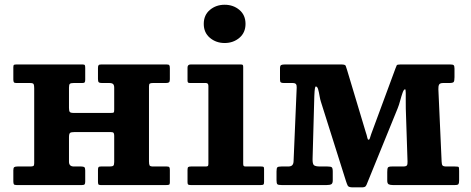

<svg xmlns="http://www.w3.org/2000/svg" viewBox="-20 -798 2032 828"><path d="M622.5 -102.5V-426Q622.5 -435.5 626.3 -437.7Q630 -440 639.5 -440H694.5Q704.5 -440 708.5 -442.7Q712.5 -445.5 712.5 -456V-504Q712.5 -513.5 710 -516.8Q707.5 -520 698.5 -520H416.5Q408 -520 405.3 -517Q402.5 -514 402.5 -505V-457Q402.5 -446 406.3 -443Q410 -440 420 -440H451.5Q463 -440 467.7 -435.5Q472.5 -431 472.5 -419.5V-326Q472.5 -315 470.6 -313Q468.7 -311 457.5 -311H297.5Q284 -311 280.8 -315.5Q277.5 -320 277.5 -332.5V-420.5Q277.5 -433.5 281.5 -436.7Q285.5 -440 297.5 -440H335Q343 -440 345.3 -443.2Q347.5 -446.5 347.5 -454.5V-504.5Q347.5 -513 346 -516.5Q344.5 -520 336.5 -520H53Q45 -520 41.2 -518.8Q37.5 -517.5 37.5 -509V-455Q37.5 -446.5 40 -443.2Q42.5 -440 50.5 -440H109.5Q122.5 -440 125 -435.2Q127.5 -430.5 127.5 -417.5V-94Q127.5 -84.5 124 -82.3Q120.5 -80 110.5 -80H55.5Q46 -80 41.7 -77.3Q37.5 -74.5 37.5 -64V-16Q37.5 -6.5 40 -3.2Q42.5 0 51.5 0H333.5Q342 0 344.8 -3Q347.5 -6 347.5 -15V-63Q347.5 -74 343.8 -77Q340 -80 330 -80H298.5Q277.5 -80 277.5 -100.5V-205.5Q277.5 -221.5 282.3 -225Q287 -228.5 302 -228.5H457Q466.7 -228.5 469.6 -225.2Q472.5 -222 472.5 -213V-99.5Q472.5 -86.5 468.5 -83.3Q464.5 -80 452.5 -80H415Q407 -80 404.8 -77Q402.5 -74 402.5 -65.5V-15.5Q402.5 -7.5 404 -3.8Q405.5 0 413.5 0H697Q705.5 0 709 -1.5Q712.5 -3 712.5 -11V-65Q712.5 -73.5 710.3 -76.8Q708 -80 699.5 -80H640.5Q627.5 -80 625 -84.8Q622.5 -89.5 622.5 -102.5Z M858.7 -695Q858.7 -657.2 885.2 -634.9Q911.8 -612.5 948.8 -612.5Q986 -612.5 1012.4 -634.9Q1038.8 -657.2 1038.8 -695Q1038.8 -733 1012.4 -755.3Q986 -777.5 948.8 -777.5Q911.8 -777.5 885.2 -755.3Q858.7 -733 858.7 -695ZM868 -440Q878.7 -440 878.7 -427.5V-92.5Q878.7 -84.5 876.7 -82.3Q874.7 -80 866.5 -80H803.7Q794.7 -80 791.7 -77.5Q788.7 -75 788.7 -65.3V-12.3Q788.7 -4.3 791.6 -2.1Q794.5 0 802.5 0H1104.5Q1113.8 0 1116.3 -2.4Q1118.8 -4.7 1118.8 -13.8V-69Q1118.8 -76.8 1116.1 -78.4Q1113.5 -80 1105.8 -80H1039.3Q1032.5 -80 1030.6 -82.6Q1028.8 -85.3 1028.8 -92.3V-509.8Q1028.8 -516.5 1026.5 -518.3Q1024.3 -520 1017.8 -520H802.2Q788.7 -520 788.7 -506.5V-451Q788.7 -444 791.1 -442Q793.5 -440 800.5 -440Z M1241.5 -440Q1253 -440 1256.5 -435Q1260 -430 1259.5 -420L1246 -102Q1245.5 -91 1240.2 -85.5Q1235 -80 1222.5 -80H1193.5Q1180 -80 1176.2 -76.5Q1172.5 -73 1172.5 -59V-20Q1172.5 -6.5 1176.5 -3.2Q1180.5 0 1194.5 0H1389Q1402.5 0 1408.7 -3.5Q1415 -7 1415 -20V-58Q1415 -73 1410.7 -76.5Q1406.5 -80 1392 -80H1361Q1339.5 -80 1333.5 -86Q1327.5 -92 1328 -112.5L1335.5 -384Q1336.5 -407.5 1338 -416.2Q1339.5 -425 1342 -425Q1348.5 -425 1352 -412.7Q1355.5 -400.5 1358 -385Q1360.5 -369.5 1364 -359L1472 -17Q1476 -4.5 1479.7 2.8Q1483.5 10 1501.5 10H1539.5Q1552.5 10 1556.5 5.5Q1560.5 1 1563.5 -8L1695 -331Q1700.8 -345.2 1705.9 -364.5Q1711 -383.7 1716.3 -398.4Q1721.5 -413 1727 -413Q1729.5 -413 1729.8 -397.5Q1730 -382 1729.8 -362.2Q1729.5 -342.5 1730 -329.5L1737.5 -101Q1738 -89 1734.5 -84.5Q1731 -80 1718 -80H1670Q1655.5 -80 1652.8 -75.3Q1650 -70.5 1650 -56V-19Q1650 -6.5 1656.3 -3.2Q1662.5 0 1674 0H1942Q1954.5 0 1957.3 -4.2Q1960 -8.5 1960 -21V-61Q1960 -75.5 1957.8 -77.8Q1955.5 -80 1941 -80H1905.5Q1892 -80 1888.5 -84.3Q1885 -88.5 1884.5 -101L1870.5 -413Q1870 -426 1873.5 -433Q1877 -440 1891 -440H1917Q1933 -440 1936.5 -444.5Q1940 -449 1940 -465V-502Q1940 -513.5 1936.5 -516.8Q1933 -520 1922 -520H1707Q1693 -520 1691 -516.5Q1689 -513 1685.5 -503L1580.5 -219Q1576.5 -206.5 1574.8 -201Q1573 -195.5 1569.5 -195.5Q1565.5 -195.5 1563.8 -205Q1562 -214.5 1557 -229L1476.5 -497Q1473 -508.5 1470.8 -514.2Q1468.5 -520 1452 -520H1208.5Q1197.5 -520 1192.5 -517.5Q1187.5 -515 1187.5 -503V-455Q1187.5 -445.5 1191 -442.7Q1194.5 -440 1204.5 -440Z"/></svg>

Font: Besley
Style: Regular
Weight: 400
Designer: Owen Earl
Foundry: indestructible type*
Version: Version 4.000